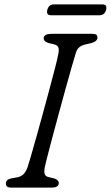

<svg xmlns="http://www.w3.org/2000/svg" viewBox="-20 -854 504 874"><path d="M184 -93.5Q179.5 -71.5 183.8 -60.8Q188 -50 204.5 -47L226 -42Q247.5 -35.5 247.5 -19.5Q247.5 -10 238.8 -5Q230 0 217.5 0H32Q17.5 0 12.2 -4.8Q7 -9.5 7 -18.5Q6 -36.5 31.5 -42L57.5 -46.5Q76.5 -50 88 -62.2Q99.5 -74.5 106 -94.5Q110.5 -108.5 121.5 -146Q132.5 -183.5 146.8 -234.8Q161 -286 176.5 -342.5Q192 -399 206.2 -452Q220.5 -505 231 -546Q241.5 -587 245 -606.5Q249.5 -626.5 246 -637.2Q242.5 -648 225.5 -652.5L201.5 -658Q179 -664 179 -680.5Q179 -700 217 -700H399.5Q413.5 -700 418.5 -695.8Q423.5 -691.5 423.5 -683Q423.5 -665.5 396 -658L368 -651.5Q334 -644 325.5 -614Q318.5 -592 306 -548Q293.5 -504 278 -448.2Q262.5 -392.5 246.8 -334Q231 -275.5 217.2 -224Q203.5 -172.5 194.5 -137.2Q185.5 -102 184 -93.5ZM195.5 -809.5Q202 -834 226 -834H445.5Q469.5 -834 463 -809.5Q456.5 -784.5 432.5 -784.5H213Q189 -784.5 195.5 -809.5Z"/></svg>

Font: Fraunces 9pt SuperSoft Light
Style: Italic
Weight: 300
Italic angle: -16°
Version: Version 1.000;[b76b70a41]